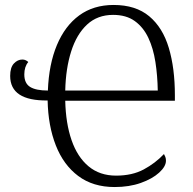

<svg xmlns="http://www.w3.org/2000/svg" viewBox="-20 -744 779 774"><path d="M442 10Q355 10 295.5 -34.5Q236 -79 205 -158Q174 -237 172 -339Q21 -337 21 -438Q21 -472 36 -488Q51 -504 70 -504Q78 -504 84 -501Q90 -498 94 -494Q78 -475 78 -444Q78 -408 101.5 -393.5Q125 -379 173 -379Q177 -485 209.5 -562.5Q242 -640 299.5 -682Q357 -724 438 -724Q527 -724 581.5 -678.5Q636 -633 660.5 -551Q685 -469 685 -360V-338H243Q245 -247 268.5 -179Q292 -111 337 -73.5Q382 -36 448 -36Q513 -36 559.5 -61Q606 -86 641 -123Q644 -118 646.5 -111.5Q649 -105 649 -96Q649 -73 621.5 -48Q594 -23 547.5 -6.5Q501 10 442 10ZM616 -379Q615 -439 606.5 -494Q598 -549 578 -591.5Q558 -634 523.5 -659Q489 -684 436 -684Q373 -684 331 -645Q289 -606 267 -537Q245 -468 243 -379Z"/></svg>

Font: Noto Serif SemiCondensed Light
Style: Regular
Weight: 300
Width: 4
Designer: Monotype Design Team
Foundry: Monotype Imaging Inc.
Version: Version 2.013